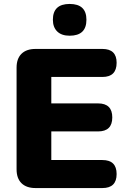

<svg xmlns="http://www.w3.org/2000/svg" viewBox="-20 -953 654 973"><path d="M160 0Q114 0 89 -24.5Q64 -49 64 -95V-610Q64 -656 89 -680.5Q114 -705 160 -705H499Q571 -705 571 -635Q571 -563 499 -563H240V-429H477Q549 -429 549 -358Q549 -287 477 -287H240V-142H499Q571 -142 571 -71Q571 0 499 0ZM333 -772Q292 -772 270 -793.5Q248 -815 248 -853Q248 -933 333 -933Q418 -933 418 -853Q418 -772 333 -772Z"/></svg>

Font: Chiron GoRound TC H
Style: Regular
Weight: 900
Designer: Ryoko NISHIZUKA 西塚涼子 (kana, bopomofo & ideographs); Paul D. Hunt (Latin, Greek & Cyrillic); Sandoll Communications 산돌커뮤니
Foundry: Adobe
Version: Version 1.000;hotconv 1.1.1;makeotfexe 2.6.0